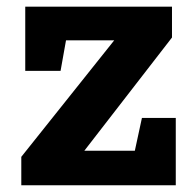

<svg xmlns="http://www.w3.org/2000/svg" viewBox="-20 -548 581 568"><path d="M43 0V-84L317.9 -428.7H175.3L159.2 -338.4H54.7V-528.3H488.8V-437L229.5 -102.1H378.9L399.9 -199.2H500V0Z"/></svg>

Font: Roboto Slab
Style: Bold
Weight: 700
Designer: Google
Version: Version 2.000; ttfautohint (v1.8.1.43-b0c9)